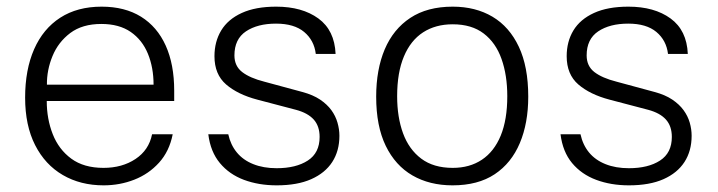

<svg xmlns="http://www.w3.org/2000/svg" viewBox="-20 -547 2158 577"><path d="M120.5 -243.5Q120.5 -189.5 138.5 -143.8Q156.5 -98 194.2 -70.2Q232 -42.5 291 -42.5Q347 -42.5 387.2 -69.2Q427.5 -96 437 -143.5H499Q489 -92.5 458 -58.2Q427 -24 383.5 -7Q340 10 291.5 10Q222 10 168.8 -21Q115.5 -52 85.5 -111Q55.5 -170 55.5 -253.5Q55.5 -337.5 82.5 -399Q109.5 -460.5 161 -493.8Q212.5 -527 285.5 -527Q355 -527 403.8 -496.8Q452.5 -466.5 478 -410Q503.5 -353.5 503.5 -274.5V-243.5ZM121 -292.5H441.5Q441.5 -344 424.5 -385.5Q407.5 -427 372.8 -451Q338 -475 284.5 -475Q227.5 -475 191.2 -447.8Q155 -420.5 137.8 -378.5Q120.5 -336.5 121 -292.5Z M811.5 10Q757.5 10 713.2 -6.5Q669 -23 640.8 -57Q612.5 -91 606 -143.5H666Q673 -111.5 691.8 -88.8Q710.5 -66 741 -53.8Q771.5 -41.5 811.5 -41.5Q869.5 -41.5 905 -64.5Q940.5 -87.5 940.5 -135.5Q940.5 -168 922.8 -187.8Q905 -207.5 869.5 -217L753.5 -247.5Q694.5 -263 659.5 -293.2Q624.5 -323.5 624.5 -378Q624.5 -422 644.8 -455.5Q665 -489 706.5 -508Q748 -527 810 -527Q888 -527 936.8 -491.5Q985.5 -456 988.5 -385H929Q924 -426 894 -451Q864 -476 809.5 -476Q754 -476 719.2 -452.8Q684.5 -429.5 684.5 -380.5Q684.5 -348.5 707.8 -330.5Q731 -312.5 774.5 -301.5L889 -270.5Q920.5 -262 941.8 -247.8Q963 -233.5 975.8 -216Q988.5 -198.5 994.2 -178.5Q1000 -158.5 1000 -139Q1000 -93.5 978.5 -60.2Q957 -27 915.2 -8.5Q873.5 10 811.5 10Z M1340 10Q1271 10 1219.5 -19.8Q1168 -49.5 1139.2 -108.8Q1110.5 -168 1110.5 -256.5Q1110.5 -338 1136.2 -398.8Q1162 -459.5 1213 -493.2Q1264 -527 1340.5 -527Q1409 -527 1460 -496.8Q1511 -466.5 1539.2 -406.5Q1567.5 -346.5 1567.5 -256.5Q1567.5 -177 1542.2 -117Q1517 -57 1466.8 -23.5Q1416.5 10 1340 10ZM1340.5 -42.5Q1391.5 -42.5 1428.2 -67Q1465 -91.5 1484.8 -139.5Q1504.5 -187.5 1504.5 -258Q1504.5 -321 1487.2 -369.8Q1470 -418.5 1433.8 -446.2Q1397.5 -474 1340.5 -474Q1289 -474 1251.5 -449.8Q1214 -425.5 1193.8 -377.2Q1173.5 -329 1173.5 -258Q1173.5 -195 1191.2 -146.5Q1209 -98 1246 -70.2Q1283 -42.5 1340.5 -42.5Z M1870 10Q1816 10 1771.8 -6.5Q1727.5 -23 1699.2 -57Q1671 -91 1664.5 -143.5H1724.5Q1731.5 -111.5 1750.2 -88.8Q1769 -66 1799.5 -53.8Q1830 -41.5 1870 -41.5Q1928 -41.5 1963.5 -64.5Q1999 -87.5 1999 -135.5Q1999 -168 1981.2 -187.8Q1963.5 -207.5 1928 -217L1812 -247.5Q1753 -263 1718 -293.2Q1683 -323.5 1683 -378Q1683 -422 1703.2 -455.5Q1723.5 -489 1765 -508Q1806.5 -527 1868.5 -527Q1946.5 -527 1995.2 -491.5Q2044 -456 2047 -385H1987.5Q1982.5 -426 1952.5 -451Q1922.5 -476 1868 -476Q1812.5 -476 1777.8 -452.8Q1743 -429.5 1743 -380.5Q1743 -348.5 1766.2 -330.5Q1789.5 -312.5 1833 -301.5L1947.5 -270.5Q1979 -262 2000.2 -247.8Q2021.5 -233.5 2034.2 -216Q2047 -198.5 2052.8 -178.5Q2058.5 -158.5 2058.5 -139Q2058.5 -93.5 2037 -60.2Q2015.5 -27 1973.8 -8.5Q1932 10 1870 10Z"/></svg>

Font: Public Sans Thin ExtraLight
Style: Regular
Weight: 250
Version: Version 1.007